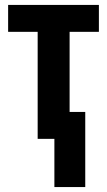

<svg xmlns="http://www.w3.org/2000/svg" viewBox="-20 -567 437 784"><path d="M383.8 -546.9V-437H264.2V-109.9H328.1V196.8H202.1V0H133.8V-437H13.2V-546.9Z"/></svg>

Font: Open Sans Condensed
Style: Bold
Weight: 700
Width: 3
Designer: Monotype Design Team
Foundry: Monotype Imaging Inc.
Version: Version 3.003; ttfautohint (v1.8.4)